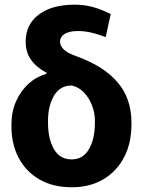

<svg xmlns="http://www.w3.org/2000/svg" viewBox="-20 -788 603 818"><path d="M285.6 9.8Q205.6 9.8 148.2 -23.4Q90.8 -56.6 59.8 -115Q28.8 -173.3 28.8 -249.5V-258.8Q28.8 -311.5 48.3 -356Q67.9 -400.4 101.3 -430.9Q134.8 -461.4 176.8 -472.7L178.7 -478Q136.2 -500 112.8 -532.5Q89.4 -564.9 89.4 -610.4Q89.4 -684.1 145.5 -726.1Q201.7 -768.1 297.4 -768.1Q338.9 -768.1 374.3 -758.5Q409.7 -749 451.7 -728L430.2 -629.9Q404.3 -640.1 373.8 -647.9Q343.3 -655.8 311.5 -655.8Q275.4 -655.8 255.6 -643.6Q235.8 -631.3 235.8 -609.9Q235.8 -594.7 249.5 -579.3Q263.2 -564 302.7 -549.3Q420.4 -507.8 480.2 -438.2Q540 -368.7 540 -266.1V-256.8Q540 -178.7 509 -118.7Q478 -58.6 420.9 -24.4Q363.8 9.8 285.6 9.8ZM285.6 -108.9Q334 -108.9 359.1 -152.8Q384.3 -196.8 384.3 -264.6V-273.9Q384.3 -307.6 371.8 -339.6Q359.4 -371.6 336.9 -394.5Q314.5 -417.5 285.6 -423.8Q236.3 -423.8 210.4 -380.9Q184.6 -337.9 184.6 -273.9V-264.6Q184.6 -196.8 209.7 -152.8Q234.9 -108.9 285.6 -108.9Z"/></svg>

Font: Roboto Slab ExtraBold
Style: Regular
Weight: 800
Designer: Google
Version: Version 2.001; ttfautohint (v1.8.3)